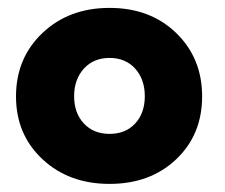

<svg xmlns="http://www.w3.org/2000/svg" viewBox="-20 -442 556 474"><path d="M19.5 -204Q19.5 -298.5 84.8 -360.5Q150 -422.5 250.5 -422.5Q351 -422.5 415 -360.5Q479 -298.5 479 -204Q479 -109.5 415 -48.8Q351 12 250.5 12Q150 12 84.8 -49Q19.5 -110 19.5 -204ZM187 -137.2Q211 -111.5 250.5 -111.5Q290 -111.5 313.8 -137.2Q337.5 -163 337.5 -204.5Q337.5 -246 313.8 -272.5Q290 -299 250.5 -299Q211 -299 187 -272.5Q163 -246 163 -204.5Q163 -163 187 -137.2Z"/></svg>

Font: League Spartan
Style: Bold
Weight: 700
Foundry: The League of Moveable Type
Version: Version 2.002